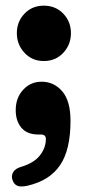

<svg xmlns="http://www.w3.org/2000/svg" viewBox="-20 -471 304 678"><path d="M134.5 -255.5Q93.5 -255.5 66.5 -284.5Q39.5 -313.5 39.5 -354Q39.5 -394.5 66.5 -422.8Q93.5 -451 134.5 -451Q176.5 -451 203.5 -422.8Q230.5 -394.5 230.5 -354Q230.5 -313.5 203.5 -284.5Q176.5 -255.5 134.5 -255.5ZM115.5 4Q75.5 4 55.5 -20Q35.5 -44 35.5 -82Q35.5 -125.5 61.8 -154Q88 -182.5 127 -182.5Q170.5 -182.5 199.8 -148.5Q229 -114.5 229 -44.5Q229 58 192.2 112.2Q155.5 166.5 78.5 184.5Q52.5 190.5 40.2 184.5Q28 178.5 23.5 162.5Q19.5 148.5 26.8 136.5Q34 124.5 53.5 118.5Q100.5 104.5 121.2 77.5Q142 50.5 142 20Q142 4 124.5 4Z"/></svg>

Font: Fraunces 144pt SuperSoft
Style: Bold
Weight: 700
Version: Version 1.000;[b76b70a41]